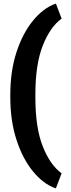

<svg xmlns="http://www.w3.org/2000/svg" viewBox="-20 -800 381 1036"><path d="M278.8 215.8Q212.9 191.9 157.7 124.5Q102.5 57.1 69.1 -45.2Q35.6 -147.5 35.6 -274.9V-289.6Q35.6 -417 69.1 -518.8Q102.5 -620.6 157.7 -688.2Q212.9 -755.9 278.8 -779.8L281.7 -780.3L312.5 -699.7Q250.5 -654.8 210.7 -553.7Q170.9 -452.6 170.9 -290.5V-273.9Q170.9 -110.8 210.7 -10.3Q250.5 90.3 312.5 135.3L281.7 215.8Z"/></svg>

Font: Roboto Slab Black
Style: Regular
Weight: 900
Designer: Google
Version: Version 2.000; ttfautohint (v1.8.1.43-b0c9)